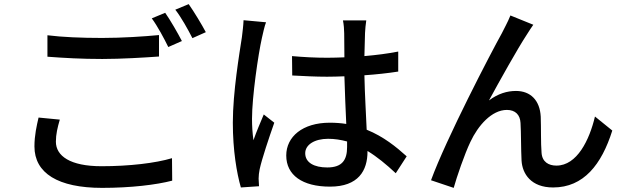

<svg xmlns="http://www.w3.org/2000/svg" viewBox="-20 -872 3040 931"><path d="M781 -810 716 -783C744 -745 776 -685 796 -644L862 -673C842 -712 806 -774 781 -810ZM895 -852 830 -825C859 -788 891 -730 913 -687L978 -716C959 -752 921 -815 895 -852ZM210 -597C290 -591 375 -586 476 -586C568 -586 683 -593 751 -598V-702C678 -695 572 -688 475 -688C374 -688 282 -692 210 -701V-597ZM167 -302C158 -263 147 -216 147 -162C147 -32 262 39 475 39C615 39 738 24 815 4L814 -105C734 -81 607 -66 472 -66C320 -66 251 -116 251 -185C251 -221 259 -254 270 -292L167 -302Z M1161 -774C1160 -748 1156 -717 1153 -692C1141 -613 1109 -425 1109 -277C1109 -143 1128 -32 1148 37L1236 31C1235 19 1235 4 1234 -6C1234 -18 1236 -38 1239 -51C1250 -102 1284 -203 1310 -277L1259 -317C1244 -281 1223 -233 1209 -192C1204 -228 1202 -261 1202 -296C1202 -402 1232 -608 1250 -688C1254 -706 1263 -747 1270 -764ZM1663 -159C1663 -97 1640 -60 1567 -60C1504 -60 1460 -83 1460 -129C1460 -170 1505 -199 1571 -199C1603 -199 1633 -194 1663 -186ZM1952 -114C1902 -159 1840 -210 1758 -243C1755 -319 1749 -408 1747 -507C1804 -511 1860 -517 1911 -525V-622C1860 -612 1805 -605 1747 -600C1748 -645 1749 -687 1750 -712C1751 -732 1753 -753 1756 -773H1643C1647 -754 1649 -727 1649 -710C1649 -685 1650 -643 1650 -594C1622 -593 1595 -592 1567 -592C1508 -592 1453 -595 1396 -600L1397 -506C1455 -503 1509 -500 1566 -500C1594 -500 1622 -501 1650 -502C1652 -425 1656 -340 1659 -271C1634 -275 1607 -277 1579 -277C1447 -277 1368 -209 1368 -118C1368 -23 1446 33 1580 33C1718 33 1762 -45 1762 -137V-140C1808 -112 1853 -75 1899 -32Z M2566 -752 2455 -797C2441 -762 2425 -735 2413 -710C2360 -615 2143 -198 2070 2L2180 39C2194 -12 2233 -126 2261 -184C2298 -263 2364 -339 2438 -339C2479 -339 2502 -315 2504 -276C2507 -228 2506 -149 2509 -93C2513 -29 2555 37 2662 37C2810 37 2897 -74 2949 -239L2865 -307C2838 -193 2778 -69 2678 -69C2640 -69 2609 -87 2606 -131C2602 -177 2604 -254 2602 -306C2598 -386 2552 -431 2482 -431C2439 -431 2395 -418 2351 -385C2401 -477 2489 -635 2535 -705C2546 -722 2557 -740 2566 -752Z"/></svg>

Font: Noto Sans CJK KR Medium
Style: Regular
Weight: 500
Designer: Ryoko NISHIZUKA (kana & ideographs); Paul D. Hunt (Latin, Greek & Cyrillic); Wenlong ZHANG (bopomofo); Sandoll Communica
Foundry: Adobe Systems Incorporated
Version: Version 1.004;PS 1.004;hotconv 1.0.82;makeotf.lib2.5.63406